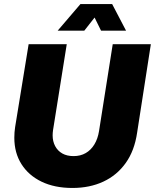

<svg xmlns="http://www.w3.org/2000/svg" viewBox="-20 -919 768 952"><path d="M339 13Q251 13 186.5 -18Q122 -49 86.5 -105Q51 -161 51 -236Q51 -250 52 -263Q53 -276 55 -289L122 -700H311L243 -274Q242 -267 241.5 -260.5Q241 -254 241 -248Q241 -218 253.5 -194.5Q266 -171 289 -158Q312 -145 345 -145Q379 -145 405 -160Q431 -175 448 -203Q465 -231 471 -269L539 -700H728L660 -262Q647 -172 603.5 -111Q560 -50 492.5 -18.5Q425 13 339 13ZM266 -767 379 -899H536L605 -767H481L449 -832L398 -767Z"/></svg>

Font: MuseoModerno ExtraBold
Style: Italic
Weight: 800
Italic angle: -9°
Designer: Pablo Cosgaya, Héctor Gatti, Marcela Romero, and the Authors of The MuseoModerno Project.
Foundry: Omnibus-Type Team
Version: Version 1.003